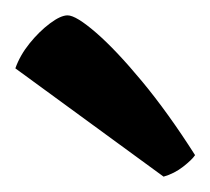

<svg xmlns="http://www.w3.org/2000/svg" viewBox="-20 -795 274 250"><path d="M193 -565 0 -706Q6 -723 18.5 -738.5Q31 -754 45 -764.5Q59 -775 68 -775Q79 -775 105 -752.5Q131 -730 165 -689Q199 -648 234 -593Q230 -587 218.5 -578Q207 -569 193 -565Z"/></svg>

Font: Texturina 12pt
Style: Bold
Weight: 700
Designer: Guillermo Torres Carreño
Foundry: Omnibus-Type
Version: Version 1.002